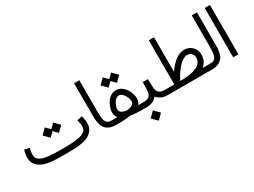

<svg xmlns="http://www.w3.org/2000/svg" viewBox="-52 -1206 2649 2003"><g transform="rotate(-30 1272.5 -205.0)"><path d="M303.7 -287.6 365.7 -349.6 416 -299.3 466.3 -349.6 528.3 -287.6 466.3 -225.6 416 -275.9 365.7 -225.6ZM411.1 -63Q589.8 -63 650.9 -86.9Q679.2 -98.6 694.6 -116.9Q710 -135.3 710 -168Q710 -186 704.6 -212.9L697.8 -243.7L759.3 -256.8L766.1 -226.1Q772.9 -191.9 772.9 -168Q772.9 -113.8 744.1 -79.3Q715.3 -44.9 674.3 -28.3Q641.6 -15.1 594 -8.5Q546.4 -2 510.7 -1Q475.1 0 411.1 0Q346.7 0 311 -1Q275.4 -2 227.8 -8.5Q180.2 -15.1 147.5 -28.3Q106.4 -44.9 77.6 -79.3Q48.8 -113.8 48.8 -168Q48.8 -191.9 55.7 -226.1L62.5 -256.8L124 -243.7L117.2 -212.9Q111.8 -186 111.8 -168Q111.8 -135.3 127.2 -116.9Q142.6 -98.6 170.9 -86.9Q231.9 -63 411.1 -63Z M1019.5 -63H1026.4V0H1019.5Q968.3 0 932.4 -20.3Q896.5 -40.5 880.9 -75.2Q871.6 -95.7 866.9 -122.3Q862.3 -148.9 861.6 -168Q860.8 -187 860.8 -219.2V-595.2H923.8V-219.2Q923.8 -132.3 938 -101.1Q947.3 -80.6 963.9 -71.8Q980.5 -63 1019.5 -63Z M1350.1 -133.3Q1350.1 -102.1 1334 -75.2Q1331.1 -70.8 1325.2 -63H1389.2V0H1313.5Q1257.8 0 1200.7 -9.8Q1143.6 0 1087.9 0H1012.7V-63H1076.7Q1076.2 -63.5 1072.8 -68.1Q1069.3 -72.8 1067.4 -75.2Q1051.3 -102.1 1051.3 -133.3Q1051.3 -163.1 1065.9 -200.7Q1084 -248.5 1111.8 -275.9Q1150.9 -314.9 1200.7 -314.9Q1240.2 -314.9 1271.2 -291.7Q1302.2 -268.6 1320.3 -234.9Q1350.1 -181.6 1350.1 -133.3ZM1121.1 -108.4Q1137.2 -82.5 1200.7 -73.7Q1264.6 -83.5 1280.3 -108.4Q1286.6 -119.6 1286.6 -135.7Q1286.6 -166.5 1263.7 -206.1Q1253.4 -224.6 1236.6 -238.3Q1219.7 -252 1200.7 -252Q1177.2 -252 1156.2 -231Q1138.2 -212.9 1124.5 -178.2Q1114.7 -152.8 1114.7 -135.7Q1114.7 -119.6 1121.1 -108.4ZM1088.4 -437.5 1150.4 -499.5 1200.7 -449.2 1251 -499.5 1313 -437.5 1251 -375.5 1200.7 -425.8 1150.4 -375.5Z M1369.1 122.6 1431.2 60.5 1493.2 122.6 1431.2 184.6ZM1549.8 -248V-216.8Q1549.8 -139.2 1558.6 -113.3Q1566.4 -88.4 1586.9 -75.7Q1607.4 -63 1645 -63H1661.6V0H1645Q1603 0 1570.3 -15.1Q1537.6 -30.3 1518.6 -56.2Q1499.5 -30.3 1466.8 -15.1Q1434.1 0 1392.1 0H1375.5V-63H1392.1Q1429.7 -63 1450.2 -75.7Q1470.7 -88.4 1478.5 -113.3Q1487.3 -139.2 1487.3 -216.8V-248Z M2189 -63V0H1647.9V-62H1760.3V-594.2H1823.2V-177.2Q1866.7 -241.7 1919.2 -283.2Q1971.7 -324.7 2027.8 -324.7Q2085 -324.7 2123.3 -285.9Q2161.6 -247.1 2161.6 -189.9Q2161.6 -109.4 2100.6 -63ZM2098.6 -189.9Q2098.6 -222.2 2078.9 -241.9Q2059.1 -261.7 2027.8 -261.7Q2005.4 -261.7 1980.2 -247.3Q1955.1 -232.9 1933.6 -210.7Q1912.1 -188.5 1891.6 -160.9Q1871.1 -133.3 1856.7 -108.6Q1842.3 -84 1832 -62.5H1859.4Q2098.6 -68.8 2098.6 -189.9Z M2182.1 -63Q2221.2 -63 2237.8 -71.8Q2254.4 -80.6 2263.7 -101.1Q2277.8 -132.3 2277.8 -219.2V-595.2H2340.8V-219.2Q2340.8 -187 2340.1 -168Q2339.4 -148.9 2334.7 -122.3Q2330.1 -95.7 2320.8 -75.2Q2305.2 -40.5 2269.3 -20.3Q2233.4 0 2182.1 0H2175.3V-63Z M2433.6 -594.2H2496.6V0H2433.6Z"/></g></svg>

Font: Estedad
Style: regular
Weight: 400
Version: Version 0.7(Beta10)